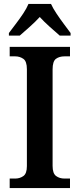

<svg xmlns="http://www.w3.org/2000/svg" viewBox="-20 -951 402 971"><path d="M29 0V-48H57Q80 -48 98 -60.5Q116 -73 116 -111V-601Q116 -641 98 -653.5Q80 -666 57 -666H29V-714H334V-666H306Q280 -666 263 -653.5Q246 -641 246 -600V-112Q246 -74 263.5 -61Q281 -48 306 -48H334V0ZM25 -784Q39 -803 59 -829Q79 -855 97 -882Q115 -909 124 -931H238Q248 -909 266 -882Q284 -855 303.5 -829Q323 -803 337 -784V-771H282Q261 -789 231.5 -815.5Q202 -842 181 -865Q160 -842 131 -816Q102 -790 80 -771H25Z"/></svg>

Font: Noto Serif Georgian SemiCondensed SemiBold
Style: Regular
Weight: 600
Width: 4
Designer: Monotype Design Team, Akaki Razmadze
Foundry: Google LLC
Version: Version 2.003; ttfautohint (v1.8.4.7-5d5b)